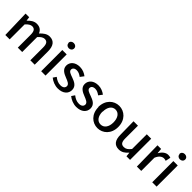

<svg xmlns="http://www.w3.org/2000/svg" viewBox="311 -2249 3741 3741"><g transform="rotate(45 2181.0 -379.0)"><path d="M92 30H212V-383C260 -436 303 -462 342 -462C408 -462 438 -421 438 -320V32H559V-381C607 -434 649 -460 689 -460C754 -460 785 -419 785 -318V34H906V-332C906 -480 848 -562 726 -562C652 -562 592 -516 534 -454C508 -520 459 -560 372 -560C299 -560 240 -516 190 -463H186L176 -544H76Z M1073 -734C1073 -691 1105 -661 1149 -661C1193 -661 1226 -690 1226 -732C1226 -775 1192 -803 1147 -803C1102 -803 1069 -774 1069 -730ZM1085 35H1205V-548H1084Z M1332 -36C1388 11 1470 45 1550 45C1694 45 1771 -34 1771 -131C1771 -241 1680 -277 1598 -307C1534 -330 1473 -349 1473 -398C1473 -438 1502 -469 1565 -469C1613 -469 1654 -447 1694 -417L1751 -492C1703 -529 1639 -560 1560 -560C1431 -560 1352 -486 1352 -388C1352 -289 1441 -247 1518 -217C1581 -192 1646 -168 1646 -115C1646 -70 1613 -36 1543 -36C1480 -36 1429 -61 1377 -102Z M1840 -36C1896 11 1978 45 2058 45C2202 45 2279 -34 2279 -131C2279 -241 2188 -277 2106 -307C2042 -330 1981 -349 1981 -398C1981 -438 2010 -469 2073 -469C2121 -469 2162 -447 2202 -417L2259 -492C2211 -529 2147 -560 2068 -560C1939 -560 1860 -486 1860 -388C1860 -289 1949 -247 2026 -217C2089 -192 2154 -168 2154 -115C2154 -70 2121 -36 2051 -36C1988 -36 1937 -61 1885 -102Z M2368 -260C2368 -67 2498 45 2642 45C2786 45 2916 -66 2916 -258C2916 -453 2785 -565 2640 -565C2495 -565 2364 -452 2364 -256ZM2490 -256C2490 -380 2547 -462 2638 -462C2730 -462 2787 -379 2787 -254C2787 -131 2729 -49 2636 -49C2544 -49 2486 -130 2486 -252Z M3052 -186C3052 -37 3106 45 3230 45C3310 45 3367 5 3420 -56H3423L3432 32H3531V-551H3409V-146C3360 -84 3322 -58 3267 -58C3198 -58 3169 -97 3169 -197V-548H3047Z M3717 30H3837V-333C3874 -425 3931 -457 3978 -457C4001 -457 4015 -453 4035 -446L4057 -552C4038 -560 4018 -564 3989 -564C3926 -564 3864 -519 3822 -443H3818L3808 -547H3708Z M4133 -734C4133 -691 4165 -661 4209 -661C4253 -661 4286 -690 4286 -732C4286 -775 4252 -803 4207 -803C4162 -803 4129 -774 4129 -730ZM4145 35H4265V-548H4144Z"/></g></svg>

Font: GenEiGothic-pro-SemiBold
Style: Regular
Weight: 500
Designer: Ryoko NISHIZUKA (kana & ideographs); Paul D. Hunt (Latin, Greek & Cyrillic); Wenlong ZHANG (bopomofo); Sandoll Communica
Foundry: Adobe Systems Incorporated; o_tamon
Version: Version 1.000.140830